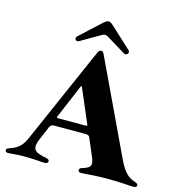

<svg xmlns="http://www.w3.org/2000/svg" viewBox="-132 -1051 1106 1177"><g transform="rotate(15 421.0 -463.0)"><path d="M395.6 -732.2 384.6 -707.4H384.2L122.2 -110.8C94.1 -47.2 54.7 -35.5 23.4 -24.1C12.8 -20.2 6.7 -16.3 7.1 -7.8C6.7 2.1 16 5.3 24.9 5.7C44.4 5.3 73.9 0 121.4 0C204.5 0 226.9 5.3 256.4 5.7C267.8 5.3 278.1 1.4 278.4 -9.2C278.1 -18.5 272 -22.4 261.4 -24.9C179 -41.5 157.7 -56.1 196 -140.6L226.6 -212.7C233 -225.5 239.3 -230.1 257.8 -230.1H451C469.8 -230.1 475.5 -226.2 479.8 -218.4L522.7 -117.9C549.7 -58.6 545.1 -39.8 490.8 -24.1C473.7 -19.5 470.2 -13.5 470.2 -5.7C470.2 0.7 474.1 7.5 487.9 7.8C514.9 7.5 578.5 0 649.9 0C757.8 0 784.1 6.7 818.9 6.4C833.5 6.7 841.3 2.5 841.6 -7.8C841.3 -17 835.2 -20.2 819.6 -25.6C781.6 -38.7 755.7 -57.5 720.2 -126.4L477.6 -639.2L433.9 -731.5C430.4 -739.3 426.5 -747.9 415.5 -747.9C404.8 -747.9 399.1 -740.1 395.6 -732.2ZM248.6 -794C234.4 -780.9 248.9 -758.5 268.5 -769.9L393.1 -842.3C407.7 -850.9 417.6 -850.9 432.2 -842L552.6 -768.5C571.4 -757.1 589.8 -781.2 576 -794L446.7 -913.4C419 -939.3 408.7 -941.8 377.8 -913.4ZM259.2 -289.8 261.4 -294.7 345.2 -492.5 349.1 -501.8C352.3 -508.2 354.4 -508.9 357.2 -503.6L365.8 -484L366.5 -482.2L449.2 -289.1C451.3 -282.3 449.2 -280.2 441.8 -279.8H265.6C258.5 -279.8 255.7 -282 259.2 -289.8Z"/></g></svg>

Font: Margiela Serif
Style: Bold
Weight: 700
Designer: Andreas Faust, Stefan Endress
Version: Version 1.002;FEAKit 1.0